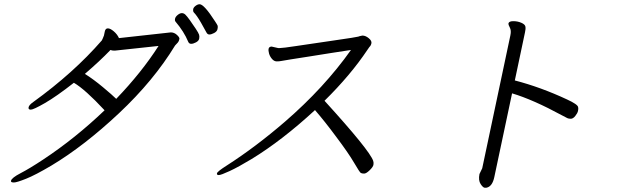

<svg xmlns="http://www.w3.org/2000/svg" viewBox="-20 -826 3040 907"><path d="M729 -609 524 -587H517Q509 -587 502 -590Q451 -537 381 -477Q421 -452 466.5 -414Q512 -376 529 -359Q649 -484 729 -609ZM542 -646 787 -673Q803 -673 816 -661Q829 -649 827.5 -642Q826 -635 824.5 -632Q823 -629 820 -625Q817 -621 813.5 -618Q810 -615 807 -611Q706 -445 542 -291Q378 -137 223 -44Q147 1 103 18.5Q59 36 46 36Q33 36 32 31V28Q35 14 77.5 -8Q120 -30 185 -73Q336 -173 474 -305Q382 -404 329 -435Q246 -370 192 -339Q138 -308 125.5 -308Q113 -308 115 -319Q117 -330 137 -344Q328 -482 461 -635Q464 -640 471 -658L475 -677Q478 -692 489.5 -692Q501 -692 517.5 -678Q534 -664 542 -646ZM869 -629Q849 -677 809 -724Q805 -729 807 -738Q809 -747 819.5 -755.5Q830 -764 839 -764Q848 -764 855.5 -757Q863 -750 877 -730.5Q891 -711 904.5 -690.5Q918 -670 920.5 -662Q923 -654 921 -643.5Q919 -633 906 -626Q893 -619 883 -619Q873 -619 869 -629ZM923 -806Q944 -806 996 -725Q1006 -710 1008 -705Q1010 -700 1007.5 -688.5Q1005 -677 991.5 -670Q978 -663 969 -663Q960 -663 955 -673Q950 -683 930 -718Q910 -753 895 -768Q891 -774 892.5 -782.5Q894 -791 904 -798.5Q914 -806 923 -806Z M1692 -658Q1707 -658 1722 -645.5Q1737 -633 1734.5 -621.5Q1732 -610 1725 -604L1716 -591Q1636 -471 1513 -350Q1726 -116 1743 -66Q1746 -57 1744 -47Q1742 -37 1726 -21.5Q1710 -6 1700 -6Q1690 -6 1684.5 -9Q1679 -12 1652.5 -57.5Q1626 -103 1568 -180Q1514 -253 1468 -306Q1313 -163 1169 -75Q1106 -37 1065 -18Q1024 1 1013.5 1Q1003 1 1005 -7.5Q1007 -16 1051 -44Q1188 -132 1326 -251Q1512 -412 1638 -590Q1596 -584 1543.5 -575.5Q1491 -567 1440 -559Q1389 -551 1353.5 -545.5Q1318 -540 1309 -538Q1300 -536 1287.5 -536Q1275 -536 1265 -547.5Q1255 -559 1251 -573Q1247 -587 1249 -596Q1251 -605 1262 -606H1263L1294 -599H1302Q1316 -599 1378.5 -608.5Q1441 -618 1555 -634.5Q1669 -651 1672.5 -653Q1676 -655 1692 -658Z M2245 -4 2258 -31 2391 -659Q2396 -682 2388.5 -695.5Q2381 -709 2382 -716Q2385 -726 2405 -726Q2425 -726 2442.5 -718.5Q2460 -711 2462 -700.5Q2464 -690 2460 -673L2412 -446Q2535 -414 2659 -356Q2709 -333 2711 -320Q2713 -313 2710.5 -302Q2708 -291 2697.5 -278Q2687 -265 2676.5 -265Q2666 -265 2660 -268Q2654 -271 2637 -280Q2497 -356 2399 -385L2315 11Q2306 53 2281 60Q2279 61 2270.5 61Q2262 61 2250.5 43.5Q2239 26 2245 -4Z"/></svg>

Font: LXGW Bright GB
Style: Italic
Weight: 400
Italic angle: -12°
Designer: Christian Thalmann (Catharsis Fonts)
Foundry: LXGW / Christian Thalmann (Catharsis Fonts) / Fontworks Inc.
Version: Version 5.510